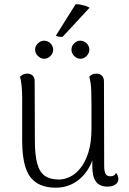

<svg xmlns="http://www.w3.org/2000/svg" viewBox="-20 -859 600 892"><path d="M429 -517Q444 -517 453.5 -507.5Q463 -498 463 -480L464 -90Q464 -62 470.5 -51Q477 -40 493 -40Q498 -40 506 -42.5Q514 -45 519 -56Q530 -42 530 -28Q530 -12 516.5 -2Q503 8 479 8Q443 8 426 -15Q409 -38 409 -84V-169L423 -183Q418 -122 392.5 -78.5Q367 -35 327.5 -11Q288 13 239 13Q160 13 122 -35Q84 -83 83 -201V-404Q83 -432 80.5 -458.5Q78 -485 73 -503Q79 -508 87 -512.5Q95 -517 107 -517Q122 -517 131.5 -508Q141 -499 141 -482L142 -207Q142 -139 153 -99Q164 -59 188.5 -42Q213 -25 254 -25Q278 -25 304 -37Q330 -49 353 -77Q376 -105 390.5 -150.5Q405 -196 405 -264Q405 -329 405 -370Q405 -411 404 -436Q403 -461 400.5 -476Q398 -491 395 -503Q399 -508 407.5 -512.5Q416 -517 429 -517ZM185 -586Q169 -586 156 -599Q143 -612 143 -628Q143 -645 156 -657.5Q169 -670 185 -670Q202 -670 214.5 -657.5Q227 -645 227 -628Q227 -612 214.5 -599Q202 -586 185 -586ZM353 -586Q337 -586 324.5 -599Q312 -612 312 -628Q312 -645 324.5 -657.5Q337 -670 353 -670Q370 -670 382.5 -657.5Q395 -645 395 -628Q395 -612 382.5 -599Q370 -586 353 -586ZM396 -823 271 -688Q264 -687 253.5 -688.5Q243 -690 240 -694L331 -839Q342 -840 354.5 -837.5Q367 -835 378 -831.5Q389 -828 396 -823Z"/></svg>

Font: Arima Light
Style: Regular
Weight: 300
Designer: Joana Correia and Natanael Gama
Foundry: NDISCOVER
Version: Version 1.101;gftools[0.9.23]